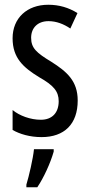

<svg xmlns="http://www.w3.org/2000/svg" viewBox="-20 -567 379 808"><path d="M307 -144C307 -226 262 -265 196 -307C133 -345 111 -365 111 -408C111 -450 139 -478 184 -478C217 -478 248 -466 276 -447L306 -512C269 -535 229 -547 183 -547C94 -547 33 -491 33 -406C33 -323 78 -283 145 -242C205 -208 227 -183 227 -141C227 -92 199 -63 152 -63C108 -63 62 -80 33 -104V-20C63 -3 105 10 155 10C251 10 307 -45 307 -144ZM206 61H123C119 101 102 174 91 210V221H137C164 181 192 120 206 71Z"/></svg>

Font: Noto Sans UI Condensed
Style: Regular
Weight: 400
Width: 3
Designer: Monotype Design Team
Foundry: Monotype Imaging Inc.
Version: Version 1.901